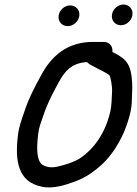

<svg xmlns="http://www.w3.org/2000/svg" viewBox="-20 -821 608 852"><path d="M366.4 -545.6C367.8 -543.9 373.8 -538 378 -535.6L409.4 -518.6C429 -508 456.9 -495.9 465.6 -486.6C470.5 -481.3 478.7 -436.7 477.3 -414.7C475.1 -383.8 476.3 -354.2 469 -324C446.6 -229.7 398.2 -161.8 335.9 -119.1C309.7 -102.5 273.4 -90.2 234.2 -81.4C205.5 -75.2 185.2 -80.1 169.8 -89C144.4 -104 140.9 -154.2 148.9 -222C153.1 -259.1 159.8 -270.8 173.8 -312.6C190.7 -362.7 211.8 -402.6 238.5 -452.2C269.4 -510.3 300.9 -541.6 366.4 -545.6ZM440.8 -635H392.8C275.9 -635 206.2 -570.3 160.7 -483.8C132.5 -432 108 -386.1 89 -328.2C75.5 -287.3 64.9 -264.6 59.3 -218.1C46.3 -108.4 58.6 -13.8 165.8 7.5C216.5 18.7 274.8 -1.7 310.3 -14.7C362.7 -33.8 398.9 -60.4 437.6 -96.2C478.3 -134.9 516 -196.4 537 -251.8C551.7 -292.2 564.4 -330.2 565.1 -377.3C566.4 -417.7 569.2 -443.5 563.4 -486.1C559.6 -513.5 550.9 -536.6 535.8 -552.4C520.6 -569.2 498.9 -580.2 478.8 -590.3C481.4 -614.6 466.5 -635 440.8 -635ZM476.9 -756.5C472.8 -730.3 490.7 -709 516.5 -709C541.5 -709 563.7 -729.6 567.5 -753.5C571.6 -779.7 553.7 -801 527.9 -801C502.9 -801 480.7 -780.4 476.9 -756.5ZM240.3 -752.5C236.2 -726.5 254.3 -705 280.3 -705C305 -705 328 -724.9 331.8 -749.5C336.1 -776.7 316.3 -797 291.3 -797C266.3 -797 244.1 -776.4 240.3 -752.5Z"/></svg>

Font: Just Breathe
Style: BdObl3
Weight: 400
Foundry: Cannot Into Space Fonts
Version: Version 0.72